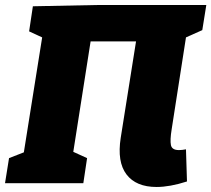

<svg xmlns="http://www.w3.org/2000/svg" viewBox="-34 -730 842 765"><path d="M590 15Q508 15 470 -35Q432 -85 447 -181L508 -565H327L258 -125L313 -100L298 0H-14L2 -100L61 -123L134 -581L82 -605L97 -705L349 -710H788L772 -610L707 -581L650 -215Q643 -172 647 -152Q651 -132 679 -132Q691 -132 707 -135L711 -7Q677 4 646.5 9.5Q616 15 590 15Z"/></svg>

Font: Bitter Black
Style: Italic
Weight: 900
Italic angle: -9°
Designer: Sol Matas, and Bitter project Authors
Foundry: Sol Matas
Version: Version 2.001